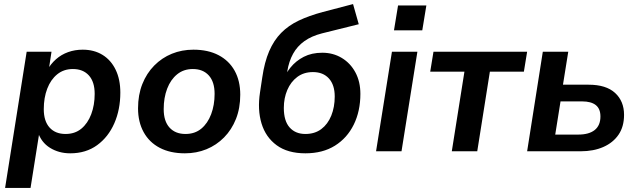

<svg xmlns="http://www.w3.org/2000/svg" viewBox="-20 -743 3129 943"><path d="M5 180 111 -489H233L219 -397H211Q229 -429 255 -452Q281 -475 314.5 -487Q348 -499 386 -499Q442 -499 483.5 -473.5Q525 -448 548 -400.5Q571 -353 571 -288Q571 -205 541.5 -137.5Q512 -70 457 -30Q402 10 325 10Q269 10 225.5 -17Q182 -44 165 -97H174L130 180ZM302 -85Q348 -85 379.5 -111Q411 -137 428 -182Q445 -227 445 -282Q445 -341 416.5 -372.5Q388 -404 338 -404Q293 -404 261 -378Q229 -352 212 -307.5Q195 -263 195 -207Q195 -148 223.5 -116.5Q252 -85 302 -85Z M888 10Q816 10 764.5 -17Q713 -44 685.5 -94Q658 -144 658 -211Q658 -277 679 -330Q700 -383 737.5 -421Q775 -459 824 -479Q873 -499 930 -499Q1002 -499 1053.5 -472Q1105 -445 1132.5 -395.5Q1160 -346 1160 -278Q1160 -212 1139 -159Q1118 -106 1080.5 -68Q1043 -30 994 -10Q945 10 888 10ZM891 -85Q937 -85 968.5 -111Q1000 -137 1017 -182Q1034 -227 1034 -282Q1034 -341 1005.5 -372.5Q977 -404 927 -404Q882 -404 850 -378Q818 -352 801 -307.5Q784 -263 784 -207Q784 -148 812.5 -116.5Q841 -85 891 -85Z M1480 10Q1393 10 1339 -29.5Q1285 -69 1264.5 -136.5Q1244 -204 1257 -289L1268 -362Q1279 -438 1302 -491.5Q1325 -545 1361 -581.5Q1397 -618 1447.5 -642Q1498 -666 1565 -684L1714 -723L1742 -624L1561 -579Q1510 -566 1475 -541Q1440 -516 1419.5 -479Q1399 -442 1391 -393L1382 -339H1365Q1380 -378 1406.5 -411Q1433 -444 1472 -464Q1511 -484 1563 -484Q1616 -484 1658.5 -458.5Q1701 -433 1725.5 -387.5Q1750 -342 1750 -282Q1750 -197 1717.5 -131Q1685 -65 1625 -27.5Q1565 10 1480 10ZM1480 -85Q1526 -85 1558 -109Q1590 -133 1607 -175Q1624 -217 1624 -269Q1624 -326 1595.5 -357.5Q1567 -389 1517 -389Q1472 -389 1440 -365Q1408 -341 1391 -301Q1374 -261 1374 -213Q1374 -149 1402.5 -117Q1431 -85 1480 -85Z M1915 -594 1935 -716H2074L2054 -594ZM1827 0 1905 -489H2030L1952 0Z M2199 0 2261 -391H2093L2109 -489H2569L2553 -391H2386L2324 0Z M2569 0 2646 -489H2771L2745 -327H2871Q2957 -327 3001 -286.5Q3045 -246 3045 -179Q3045 -121 3018 -81.5Q2991 -42 2943 -21Q2895 0 2832 0ZM2707 -82H2820Q2873 -82 2901 -104.5Q2929 -127 2929 -171Q2929 -209 2906 -227Q2883 -245 2839 -245H2733Z"/></svg>

Font: Nunito Sans 12pt ExtraLight
Style: Italic
Weight: 200
Italic angle: -9°
Designer: Vernon Adams
Foundry: Vernon Adams
Version: Version 3.101;gftools[0.9.27]